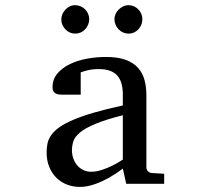

<svg xmlns="http://www.w3.org/2000/svg" viewBox="-20 -716 821 748"><path d="M458.5 -267.1Q391.1 -250 351.6 -233.4Q312 -216.8 291.7 -200Q271.5 -183.1 265.9 -165.8Q260.3 -148.4 260.3 -129.9Q260.3 -114.3 265.4 -99.4Q270.5 -84.5 280 -72.8Q289.6 -61 303.5 -54Q317.4 -46.9 335.4 -46.9Q355.5 -46.9 377.2 -54.2Q398.9 -61.5 417 -70.3Q438 -80.6 458.5 -94.2ZM471.7 0 458.5 -59.1Q432.1 -39.1 404.3 -23.4Q392.1 -16.6 378.4 -10.3Q364.7 -3.9 350.3 1.2Q335.9 6.3 321 9.3Q306.2 12.2 291.5 12.2Q264.2 12.2 240.5 2.9Q216.8 -6.3 199.2 -23.9Q181.6 -41.5 171.6 -66.4Q161.6 -91.3 161.6 -123Q161.6 -141.6 165.3 -158.2Q168.9 -174.8 180.2 -190.4Q191.4 -206.1 211.7 -220.5Q231.9 -234.9 264.9 -249Q297.9 -263.2 345.5 -277.1Q393.1 -291 458.5 -305.2V-348.1Q458.5 -398.4 436 -422.6Q413.6 -446.8 365.2 -446.8Q338.9 -446.8 320.3 -441.9Q301.8 -437 294.4 -434.1V-347.2H221.7Q214.8 -347.2 208.3 -348.1Q201.7 -349.1 196.3 -352.3Q190.9 -355.5 187.7 -361.1Q184.6 -366.7 184.6 -376Q184.6 -406.7 203.1 -429Q221.7 -451.2 251.5 -465.8Q281.2 -480.5 318.4 -487.3Q355.5 -494.1 392.6 -494.1Q439 -494.1 469.5 -482.9Q500 -471.7 517.8 -451.7Q535.6 -431.6 543 -404.3Q550.3 -377 550.3 -344.2V-64Q550.3 -54.7 556.4 -48.8Q562.5 -43 571.3 -42L619.6 -39.1V0ZM327.6 -641.1Q327.6 -629.9 323.2 -619.6Q318.8 -609.4 311.5 -601.6Q304.2 -593.8 294.2 -589.4Q284.2 -585 272.9 -585Q261.7 -585 252 -589.4Q242.2 -593.8 234.9 -601.6Q227.5 -609.4 223.1 -619.1Q218.8 -628.9 218.8 -640.1Q218.8 -650.9 223.1 -660.9Q227.5 -670.9 234.9 -678.7Q242.2 -686.5 252 -691.2Q261.7 -695.8 272.9 -695.8Q284.2 -695.8 294.2 -691.4Q304.2 -687 311.5 -679.7Q318.8 -672.4 323.2 -662.4Q327.6 -652.3 327.6 -641.1ZM534.7 -641.1Q534.7 -629.9 530.5 -619.6Q526.4 -609.4 519 -601.6Q511.7 -593.8 502 -589.4Q492.2 -585 481 -585Q469.7 -585 459.7 -589.4Q449.7 -593.8 442.1 -601.6Q434.6 -609.4 430.2 -619.6Q425.8 -629.9 425.8 -641.1Q425.8 -651.4 430.2 -661.4Q434.6 -671.4 442.4 -679Q450.2 -686.5 460 -691.2Q469.7 -695.8 481 -695.8Q492.2 -695.8 502 -691.4Q511.7 -687 519 -679.4Q526.4 -671.9 530.5 -661.9Q534.7 -651.9 534.7 -641.1Z"/></svg>

Font: BabelStone Ogham Fixed
Style: Regular
Weight: 400
Monospace: yes
Designer: Andrew West
Foundry: BabelStone
Version: Version 2.02 March 14, 2022